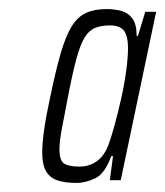

<svg xmlns="http://www.w3.org/2000/svg" viewBox="-20 -716 364 423"><path d="M149 -313Q122 -313 105.5 -319Q89 -325 81 -339.5Q73 -354 73 -380Q73 -401 77.5 -432Q82 -463 91 -504Q103 -562 114 -599.5Q125 -637 138 -658Q151 -679 169.5 -687.5Q188 -696 215 -696Q232 -696 247 -692Q262 -688 271.5 -675.5Q281 -663 281 -637H284L300 -690H324L246 -319H222L229 -372H225Q211 -333 189.5 -323Q168 -313 149 -313ZM155 -349Q177 -349 193.5 -361Q210 -373 219 -397Q225 -413 232.5 -440.5Q240 -468 247 -499Q254 -530 258 -560Q262 -590 262 -610Q262 -637 253 -648.5Q244 -660 222 -660Q203 -660 189.5 -654.5Q176 -649 166.5 -633.5Q157 -618 148.5 -587Q140 -556 130 -504Q122 -462 116.5 -433.5Q111 -405 111 -387Q111 -362 121.5 -355.5Q132 -349 155 -349Z"/></svg>

Font: Saira ExtraCondensed ExtraLight
Style: Italic
Weight: 250
Width: 2
Italic angle: -12°
Designer: Hector Gatti with collaboration of the Omnibus-Type team
Foundry: Omnibus-Type
Version: Version 1.101